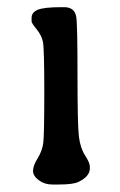

<svg xmlns="http://www.w3.org/2000/svg" viewBox="-20 -503 328 525"><path d="M66.4 -444.3V-454.6Q66.4 -468.8 82.8 -476.1Q99.1 -483.4 148.9 -483.4H155.3Q184.1 -483.4 188.5 -457Q191.9 -437.5 191.9 -298.8Q191.9 -160.2 195.8 -129.2Q199.7 -98.1 212.6 -78.1Q225.6 -58.1 225.6 -47.9V-42Q225.6 -21 195.3 -5.9Q180.7 1.5 141.6 1.5H122.6Q101.6 1.5 85.9 -10.3Q70.3 -22 70.3 -35.9Q70.3 -49.8 83 -70.3Q95.7 -90.8 98.4 -113Q101.1 -135.3 101.1 -252.9Q101.1 -370.6 97.4 -388.4Q93.8 -406.2 80.1 -423.1Q66.4 -439.9 66.4 -444.3Z"/></svg>

Font: Averia Libre Light
Style: Regular
Weight: 300
Version: Version 1.002